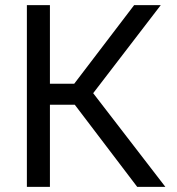

<svg xmlns="http://www.w3.org/2000/svg" viewBox="-20 -730 691 750"><path d="M85 0V-710H175V-403H270L504 -710H608L344 -366L626 0H516L272 -321H175V0Z"/></svg>

Font: Raleway-v4020 Medium
Style: Regular
Weight: 500
Designer: Matt McInerney, Pablo Impallari, Rodrigo Fuenzalida
Foundry: Matt McInerney, Pablo Impallari, Rodrigo Fuenzalida
Version: Version 4.020;PS 004.020;hotconv 1.0.88;makeotf.lib2.5.64775